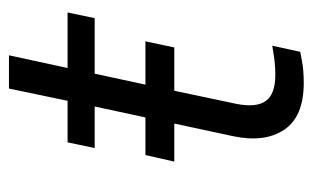

<svg xmlns="http://www.w3.org/2000/svg" viewBox="-158 -546 714 439"><g transform="rotate(-90 199.5 -327.0)"><path d="M229 10Q152 10 122 -34.5Q92 -79 107 -151L136 -286H49L64 -352H150L175 -468H80L93 -530H188L216 -664H292L263 -530H390L377 -468H250L225 -352H324L310 -286H211L181 -144Q172 -99 187.5 -77Q203 -55 247 -55Q270 -55 292 -58.5Q314 -62 314 -62L300 2Q300 2 278.5 6Q257 10 229 10Z"/></g></svg>

Font: Be Vietnam Pro Light
Style: Italic
Weight: 300
Italic angle: -12°
Designer: Lam Bao, Tony Le, Vietanh Nguyen
Foundry: Yellow Type Foundry
Version: Version 1.002; ttfautohint (v1.8.3)